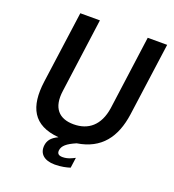

<svg xmlns="http://www.w3.org/2000/svg" viewBox="-156 -844 1027 1132"><g transform="rotate(20 357.0 -278.0)"><path d="M576 -723 513 -258C496 -146 431 -94 339 -94C248 -94 197 -146 213 -258L276 -723H153L91 -271C69 -107 118 -6 282 8C237 29 224 53 220 80C213 134 249 167 316 167C356 167 390 159 411 152L420 87C402 96 377 110 344 110C318 110 309 99 311 79C315 50 339 29 395 5C543 -18 614 -115 635 -264L698 -723Z"/></g></svg>

Font: United Sans SemiBold
Style: Italic
Weight: 600
Italic angle: -8°
Designer: Pablo Impallari, Rodrigo Fuenzalida (Modified by Dan O. Williams)
Version: Version 1.000;PS 001.000;hotconv 1.0.88;makeotf.lib2.5.64775